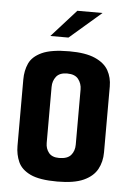

<svg xmlns="http://www.w3.org/2000/svg" viewBox="-48 -664 482 706"><g transform="rotate(5 192.5 -311.0)"><path d="M190 5Q124 5 90.5 -11Q57 -27 45 -54Q33 -81 33 -113V-358Q33 -391 45 -417.5Q57 -444 91.5 -460Q126 -476 193 -476Q253 -476 288 -460.5Q323 -445 337.5 -419Q352 -393 352 -360V-117Q352 -82 337 -54.5Q322 -27 287 -11Q252 5 190 5ZM189 -82Q220 -82 233 -97.5Q246 -113 246 -136V-340Q246 -361 233.5 -377.5Q221 -394 192 -394Q164 -394 151.5 -378Q139 -362 139 -340V-133Q139 -112 151 -97Q163 -82 189 -82ZM118 -526 209 -627H302L185 -526Z"/></g></svg>

Font: Smooch Sans Thin
Style: Bold
Weight: 700
Version: Version 1.010